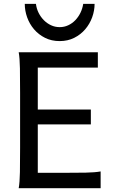

<svg xmlns="http://www.w3.org/2000/svg" viewBox="-20 -987 606 1007"><path d="M456.5 -412.6V-334.5H178.2V-80.6H307.1Q379.9 -80.6 429.2 -81.5Q478.5 -82.5 507.8 -87.9V0H78.1Q83.5 -29.3 84.5 -84.7Q85.4 -140.1 85.4 -212.4V-500.5Q85.4 -572.8 84.5 -628.2Q83.5 -683.6 78.1 -712.9H493.2V-632.3H178.2V-412.6ZM476.1 -966.8Q476.1 -931.2 463.4 -896.2Q450.7 -861.3 427 -833.5Q403.3 -805.7 369.4 -788.6Q335.4 -771.5 293 -771.5Q250 -771.5 216.1 -788.6Q182.1 -805.7 158.4 -833.5Q134.8 -861.3 122.3 -896.2Q109.9 -931.2 109.9 -966.8H168.5Q171.4 -941.9 182.4 -919.9Q193.4 -897.9 210 -881.1Q226.6 -864.3 247.8 -854.5Q269 -844.7 293 -844.7Q316.9 -844.7 337.9 -854.5Q358.9 -864.3 375 -881.1Q391.1 -897.9 401.9 -919.9Q412.6 -941.9 416.5 -966.8Z"/></svg>

Font: Andika New Basic
Style: Regular
Weight: 400
Designer: Victor Gaultney, Annie Olsen, Julie Remington, Don Collingsworth, Eric Hays
Foundry: SIL International
Version: Version 5.500; ttfautohint (v1.8.3)